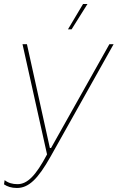

<svg xmlns="http://www.w3.org/2000/svg" viewBox="-35 -740 585 955"><path d="M49 195C107 195 153 152 217 38L530 -520H509L219 -4H213L99 -520H77L199 28C143 134 101 176 52 176C27 176 6 170 -12 156L-15 177C1 188 22 195 49 195ZM321 -594 400 -720H378L303 -594Z"/></svg>

Font: Fixel Text 20240404 Thin
Style: Italic
Weight: 100
Width: 4
Italic angle: -10°
Designer: AlfaBravo + MacPaw
Foundry: Kyrylo Tkachov, Marchela Mozhyna, Serhii Makarenko, Maria Weinstein, Zakhar Kryvoshyya
Version: Version 1.211;Glyphs 3.2 (3225)